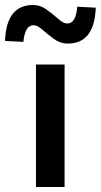

<svg xmlns="http://www.w3.org/2000/svg" viewBox="-71 -750 404 770"><path d="M200.2 -575.2Q170.9 -575.2 145.5 -593.8Q120.1 -612.3 99.6 -630.4Q79.1 -648.9 64 -648.9Q28.8 -648.9 22.9 -582L-50.8 -585.9Q-45.9 -730 62 -730Q90.8 -730 116.2 -711.4Q141.6 -692.9 162.6 -674.3Q183.1 -655.8 199.2 -655.8Q233.4 -655.8 238.8 -723.1L313 -719.2Q308.1 -575.2 200.2 -575.2ZM73.2 0V-491.2H188V0Z"/></svg>

Font: SourceSansPro-Semibold
Style: Regular
Weight: 600
Designer: Paul D. Hunt
Foundry: Adobe Systems Incorporated
Version: Version 2.020;PS 2.0;hotconv 1.0.86;makeotf.lib2.5.63406